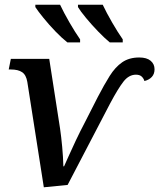

<svg xmlns="http://www.w3.org/2000/svg" viewBox="-20 -786 676 815"><path d="M96 -438Q91 -468 74 -479.5Q57 -491 27 -491H17L26 -536H189L235 -240Q240 -206 244 -162.5Q248 -119 249 -80H252Q258 -93 271 -122.5Q284 -152 302 -190Q320 -228 340 -266L395 -374Q422 -426 445.5 -463.5Q469 -501 498.5 -521.5Q528 -542 571 -542Q603 -542 619.5 -528Q636 -514 636 -492Q636 -472 624.5 -459.5Q613 -447 593 -442Q590 -453 581.5 -461Q573 -469 557 -469Q527 -469 504 -439.5Q481 -410 447 -346L267 -1L166 9ZM446 -606Q424 -624 396.5 -652.5Q369 -681 345 -710Q321 -739 311 -756V-766H416Q432 -732 456 -690.5Q480 -649 501 -619V-606ZM266 -606Q243 -624 215.5 -652.5Q188 -681 164.5 -710Q141 -739 130 -756V-766H235Q251 -732 275 -690.5Q299 -649 320 -619V-606Z"/></svg>

Font: Noto Serif Medium
Style: Italic
Weight: 500
Italic angle: -12°
Designer: Monotype Design Team
Foundry: Monotype Imaging Inc.
Version: Version 2.014; ttfautohint (v1.8.4.7-5d5b)